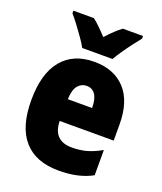

<svg xmlns="http://www.w3.org/2000/svg" viewBox="-143 -858 808 959"><g transform="rotate(20 261.5 -378.0)"><path d="M267 -562Q372 -562 431.5 -497.5Q491 -433 491 -310V-225H204Q206 -121 306 -121Q349 -121 384.5 -131Q420 -141 461 -164V-30Q390 10 283 10Q161 10 98 -61.5Q35 -133 35 -274Q35 -416 95.5 -489Q156 -562 267 -562ZM272 -436Q244 -436 225.5 -414Q207 -392 205 -341H334Q334 -389 317.5 -412.5Q301 -436 272 -436ZM185 -606Q175 -625 155.5 -653Q136 -681 115.5 -708Q95 -735 80 -752V-766H189Q207 -752 225 -734.5Q243 -717 265 -693Q287 -717 306 -735Q325 -753 343 -766H450V-752Q435 -734 415 -707.5Q395 -681 376.5 -654Q358 -627 346 -606Z"/></g></svg>

Font: Noto Sans Kannada Condensed Black
Style: Regular
Weight: 900
Width: 3
Designer: Jelle Bosma - Monotype Design Team
Foundry: Monotype Imaging Inc.
Version: Version 2.005; ttfautohint (v1.8.4.7-5d5b)